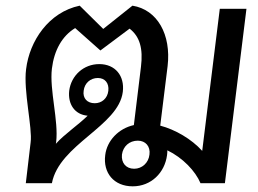

<svg xmlns="http://www.w3.org/2000/svg" viewBox="-20 -646 908 677"><path d="M448 11C513 11 561 -37 569 -99C570 -105 570 -111 570 -116C624 -90 669 -43 687 0H773L849 -615H755L693 -114C655 -156 598 -189 545 -203L571 -413C584 -524 535 -612 447 -626L344 -544L261 -626C152 -603 84 -502 72 -402C62 -326 95 -194 88 -144L71 0H163C189 -137 398 -201 413 -322C420 -379 386 -420 330 -420C275 -420 231 -380 224 -326C219 -279 243 -242 289 -238C258 -207 206 -172 177 -139L178 -145C187 -220 154 -329 163 -404C171 -469 199 -519 245 -547L334 -468L437 -545C473 -517 485 -475 477 -410L452 -205C398 -193 357 -150 351 -99C343 -37 381 11 448 11ZM275 -326C278 -353 299 -371 325 -371C350 -371 365 -353 362 -326C359 -299 339 -282 314 -282C288 -282 271 -299 275 -326ZM410 -101C414 -130 436 -150 466 -150C493 -150 511 -130 507 -101C504 -72 481 -51 453 -51C424 -51 407 -72 410 -101Z"/></svg>

Font: TPK Tissa Web Medium
Style: Italic
Weight: 500
Italic angle: -7°
Designer: Jacques Le Bailly, Suppakit Chalermlarp | Katatrad Co.,Ltd.
Foundry: Jacques Le Bailly, Cadson Demak Co.,Ltd.
Version: Version 5.000;Glyphs 3.1.2 (3151)